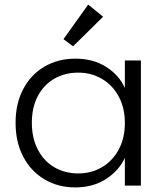

<svg xmlns="http://www.w3.org/2000/svg" viewBox="-20 -810 715 838"><path d="M48 -274Q48 -358 81.5 -421.5Q115 -485 174.5 -519.5Q234 -554 309 -554Q387 -554 443.5 -518Q500 -482 525 -426V-546H595V0H525V-121Q499 -65 442.5 -28.5Q386 8 308 8Q234 8 174.5 -27Q115 -62 81.5 -126Q48 -190 48 -274ZM525 -273Q525 -339 498 -389Q471 -439 424.5 -466Q378 -493 322 -493Q264 -493 218 -467Q172 -441 145.5 -391.5Q119 -342 119 -274Q119 -207 145.5 -156.5Q172 -106 218 -79.5Q264 -53 322 -53Q378 -53 424.5 -80Q471 -107 498 -157Q525 -207 525 -273ZM257 -639 365 -790 430 -737 299 -608Z"/></svg>

Font: Fz Poppins Light
Style: Regular
Weight: 300
Designer: Ninad Kale (Devanagari), Jonny Pinhorn (Latin)
Foundry: Indian Type Foundry
Version: Vit hóa bi Vntype.Com & FontZin.Com